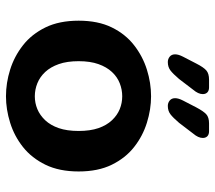

<svg xmlns="http://www.w3.org/2000/svg" viewBox="-59 -667 737 659"><g transform="rotate(90 309.5 -337.5)"><path d="M310.5 10.5Q264.5 10.5 219 -3.8Q173.5 -18 135.2 -48Q97 -78 74 -125.2Q51 -172.5 51 -239Q51 -305.5 74 -352.5Q97 -399.5 135.2 -429.2Q173.5 -459 219 -473.2Q264.5 -487.5 310.5 -487.5Q355.5 -487.5 401.2 -473.2Q447 -459 484.8 -429.2Q522.5 -399.5 545.5 -352.5Q568.5 -305.5 568.5 -239Q568.5 -172.5 545.5 -125.2Q522.5 -78 484.8 -48Q447 -18 401.2 -3.8Q355.5 10.5 310.5 10.5ZM310.5 -88.5Q333.5 -88.5 354.5 -97.2Q375.5 -106 392.8 -124.2Q410 -142.5 419.8 -170.8Q429.5 -199 429.5 -239Q429.5 -278.5 419.8 -306.8Q410 -335 392.8 -353.2Q375.5 -371.5 354.5 -380Q333.5 -388.5 310.5 -388.5Q287.5 -388.5 265.8 -380Q244 -371.5 227 -353.2Q210 -335 200 -306.8Q190 -278.5 190 -239Q190 -199 200 -170.8Q210 -142.5 227 -124.2Q244 -106 265.8 -97.2Q287.5 -88.5 310.5 -88.5ZM325 -597 348.5 -642.5Q362 -668 372.5 -677.2Q383 -686.5 403.5 -686.5H430.5Q441.5 -686.5 447.5 -680.8Q453.5 -675 453.5 -665Q453.5 -649.5 438.5 -632L401.5 -583.5Q384 -563 372.2 -554Q360.5 -545 343.5 -545Q333 -545 325 -551.5Q317 -558 317 -570Q317 -581.5 325 -597ZM174.5 -597 198 -642.5Q211 -668 221.8 -677.2Q232.5 -686.5 253.5 -686.5H280Q291 -686.5 297 -680.8Q303 -675 303 -665Q303 -649.5 288 -632L251 -583.5Q233.5 -563 221.8 -554Q210 -545 193 -545Q182.5 -545 174.5 -551.5Q166.5 -558 166.5 -570Q166.5 -581.5 174.5 -597Z"/></g></svg>

Font: Sono Monospace SemiBold
Style: Regular
Weight: 600
Designer: Tyler Finck
Foundry: Tyler Finck
Version: Version 2.112